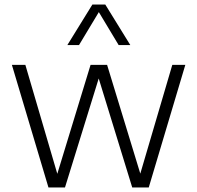

<svg xmlns="http://www.w3.org/2000/svg" viewBox="-20 -828 871 848"><path d="M194 0 32.5 -541.5H92L237 -47H229L380 -541.5H453L604 -47H595.5L741 -541.5H798.5L637 0H564L411.5 -496H420.5L267 0ZM277.5 -629 388 -808H445L555.5 -629H504L409 -787H424L329 -629Z"/></svg>

Font: Encode Sans Condensed Thin Light
Style: Regular
Weight: 300
Version: Version 3.002